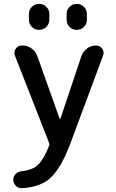

<svg xmlns="http://www.w3.org/2000/svg" viewBox="-20 -784 608 1009"><path d="M131.8 -680.7V-710Q131.8 -732.4 147.5 -748Q163.1 -763.7 185.5 -763.7Q208 -763.7 223.6 -748Q239.3 -732.4 239.3 -710V-680.7Q239.3 -658.2 223.6 -642.6Q208 -627 185.5 -627Q163.1 -627 147.5 -642.6Q131.8 -658.2 131.8 -680.7ZM330.1 -679.7V-710.9Q330.1 -732.4 345.7 -748Q361.3 -763.7 383.3 -763.7Q405.3 -763.7 420.9 -748Q436.5 -732.4 436.5 -710.9V-679.7Q436.5 -658.2 420.9 -642.6Q405.3 -627 383.3 -627Q361.3 -627 345.7 -642.6Q330.1 -658.2 330.1 -679.7ZM293 -161.1Q293.9 -159.2 295.9 -159.2Q297.9 -159.2 297.9 -161.1L408.2 -490.2Q417 -514.6 438 -529.8Q459 -544.9 484.4 -544.9Q504.9 -544.9 517.6 -527.3Q524.4 -517.6 524.4 -505.9Q524.4 -498 521.5 -491.2L347.7 -24.4Q295.9 111.3 235.4 159.2Q186.5 198.2 97.7 205.1Q95.7 205.1 93.8 205.1Q77.1 205.1 65.4 194.3Q49.8 180.7 49.8 160.2Q49.8 143.6 61.5 130.9Q74.2 118.2 91.8 116.2Q143.6 110.4 170.9 89.8Q207 61.5 238.3 -18.6Q241.2 -25.4 238.3 -32.2L58.6 -491.2Q55.7 -499 55.7 -505.9Q55.7 -517.6 62.5 -527.3Q74.2 -544.9 94.7 -544.9H98.6Q124 -544.9 145.5 -529.8Q167 -514.6 175.8 -490.2Z"/></svg>

Font: Gen Jyuu Gothic Medium
Style: Regular
Weight: 500
Designer: [Source Han Sans]
Ryoko NISHIZUKA  (kana & ideographs); Paul D. Hunt (Latin, Greek & Cyrillic); Wenlong ZHANG  (bopomofo
Version: Version 1.002.20150607